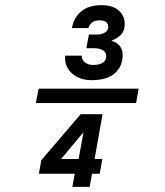

<svg xmlns="http://www.w3.org/2000/svg" viewBox="-20 -724 640 745"><path d="M335 -413Q288 -413 258.5 -440Q229 -467 233 -508H297Q297 -492 309.5 -482Q322 -472 342 -472Q365 -472 378.5 -480.5Q392 -489 392 -506Q392 -522 378.5 -529.5Q365 -537 344 -537H315L325 -590H355Q375 -590 387.5 -598Q400 -606 400 -619Q400 -645 366 -645Q348 -645 337 -636.5Q326 -628 323 -615H259Q267 -657 296 -680.5Q325 -704 373 -704Q418 -704 441 -683Q464 -662 464 -631Q464 -604 449 -589Q434 -574 414 -567L413 -565Q432 -561 444 -546.5Q456 -532 456 -511Q456 -467 426 -440Q396 -413 335 -413ZM119 -324 130 -380H518L508 -324ZM261 1 270 -50H131L140 -102L293 -281H378L347 -107H377L367 -50H337L328 1ZM217 -107H285L304 -211Z"/></svg>

Font: DM Mono
Style: Italic
Weight: 400
Italic angle: -10°
Designer: Colophon Foundry
Foundry: Colophon Foundry
Version: Version 1.000; ttfautohint (v1.8.2.53-6de2)